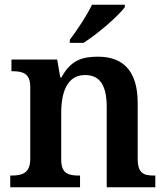

<svg xmlns="http://www.w3.org/2000/svg" viewBox="-20 -786 699 806"><path d="M273 -619V-606H330C389 -642 479 -721 504 -756V-766H366C345 -721 302 -657 273 -619ZM23 0H316V-49H312C268 -49 237 -57 237 -115V-313C237 -397 261 -471 337 -471C404 -471 428 -421 428 -335V0H632V-49H628C583 -49 558 -58 558 -120V-354C558 -489 496 -548 392 -548C329 -548 278 -536 238 -461H233L220 -536H28V-487H32C76 -487 107 -478 107 -421V-119C107 -58 72 -49 27 -49H23Z"/></svg>

Font: Noto Serif Tamil SemiBold
Style: Italic
Weight: 600
Italic angle: -12°
Designer: Indian Type Foundry, Tom Grace, and the Monotype Design Team
Foundry: Monotype Imaging Inc.
Version: Version 2.003